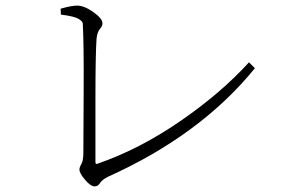

<svg xmlns="http://www.w3.org/2000/svg" viewBox="-20 -682 1040 684"><path d="M196 -651Q234 -662 255 -662Q280 -662 312.5 -639Q345 -616 345 -599Q345 -589 336 -579Q327 -569 324 -545Q320 -489 320 -330.5Q320 -172 320 -105Q320 -95 328 -99Q476 -150 621.5 -250Q767 -350 867 -460L888 -439Q695 -201 364 -52Q344 -42 336.5 -30Q329 -18 317 -18Q303 -18 283 -41.5Q263 -65 263 -78Q263 -86 270 -98Q277 -110 277 -139Q277 -177 278 -350Q279 -523 275 -596Q276 -605 260.5 -614.5Q245 -624 197 -630Z"/></svg>

Font: Minh Nguyen ExtraLight
Style: Regular
Weight: 250
Designer: Ryoko NISHIZUKA 西塚涼子 (kana & ideographs); Frank Grießhammer (Latin, Greek & Cyrillic); Wenlong ZHANG 张文龙 (bopomofo); San
Foundry: Adobe
Version: Version 1.100;July 7, 2023;FontCreator 14.0.0.2814 64-bit